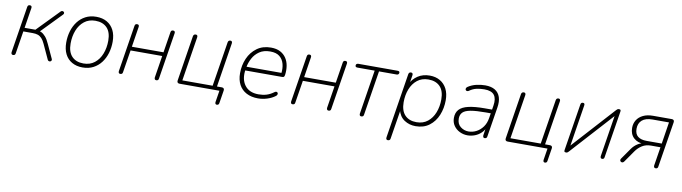

<svg xmlns="http://www.w3.org/2000/svg" viewBox="-33 -1070 6520 1835"><g transform="rotate(10 3227.0 -153.0)"><path d="M71 6Q61 6 56.5 -0.5Q52 -7 53 -18L125 -470Q127 -481 132.5 -485.5Q138 -490 148 -490Q159 -490 163.5 -483.5Q168 -477 166 -466L135 -269H240L447 -482Q453 -488 459.5 -489Q466 -490 471.5 -487.5Q477 -485 480 -480.5Q483 -476 482 -469.5Q481 -463 475 -457L280 -256L253 -268Q277 -267 298.5 -256.5Q320 -246 340.5 -222.5Q361 -199 380 -156L442 -22Q446 -14 444 -8Q442 -2 437.5 1.5Q433 5 427 5.5Q421 6 415 3Q409 0 406 -7L340 -150Q325 -183 308 -201Q291 -219 270 -226Q249 -233 220 -233H129L94 -14Q93 -4 87 1Q81 6 71 6Z M745 8Q686 8 642 -17Q598 -42 574.5 -88.5Q551 -135 551 -200Q551 -258 566.5 -310.5Q582 -363 613 -404Q644 -445 689 -468.5Q734 -492 793 -492Q853 -492 896.5 -467Q940 -442 963.5 -395.5Q987 -349 987 -284Q987 -226 971.5 -173.5Q956 -121 925 -80Q894 -39 849 -15.5Q804 8 745 8ZM747 -31Q811 -31 855 -66Q899 -101 921.5 -159Q944 -217 944 -286Q944 -369 903.5 -411Q863 -453 791 -453Q727 -453 683 -418Q639 -383 616.5 -325.5Q594 -268 594 -198Q594 -116 634.5 -73.5Q675 -31 747 -31Z M1111 6Q1101 6 1097 -0.5Q1093 -7 1094 -18L1166 -470Q1168 -481 1173.5 -485.5Q1179 -490 1189 -490Q1200 -490 1204.5 -483.5Q1209 -477 1207 -466L1176 -269H1483L1515 -470Q1517 -481 1522.5 -485.5Q1528 -490 1538 -490Q1549 -490 1553.5 -483.5Q1558 -477 1556 -466L1484 -14Q1483 -4 1477 1Q1471 6 1461 6Q1451 6 1446.5 -0.5Q1442 -7 1443 -18L1477 -232H1170L1135 -14Q1134 -4 1128 1Q1122 6 1111 6Z M2071 136Q2062 136 2058 130Q2054 124 2055 113L2073 0H1686Q1673 0 1667 -7Q1661 -14 1663 -27L1733 -469Q1735 -480 1741.5 -485Q1748 -490 1758 -490Q1768 -490 1772.5 -483.5Q1777 -477 1775 -465L1707 -36H2001L2070 -469Q2072 -480 2078 -485Q2084 -490 2094 -490Q2104 -490 2108.5 -483.5Q2113 -477 2111 -465L2041 -23L2024 -36H2090Q2103 -36 2109 -29Q2115 -22 2113 -9L2093 117Q2090 136 2071 136Z M2448 8Q2383 8 2335.5 -17Q2288 -42 2263 -88.5Q2238 -135 2238 -200Q2238 -277 2267 -343.5Q2296 -410 2352 -451Q2408 -492 2488 -492Q2542 -492 2578.5 -472.5Q2615 -453 2636.5 -420Q2658 -387 2664.5 -345Q2671 -303 2665 -259Q2663 -245 2658 -239.5Q2653 -234 2640 -234H2267L2273 -271H2645L2626 -259Q2634 -313 2622.5 -357Q2611 -401 2578.5 -427.5Q2546 -454 2487 -454Q2424 -454 2382.5 -425.5Q2341 -397 2318 -353.5Q2295 -310 2287 -264L2284 -246Q2268 -150 2311.5 -90.5Q2355 -31 2446 -31Q2488 -31 2523 -41.5Q2558 -52 2592 -77Q2601 -84 2608 -84.5Q2615 -85 2620 -81.5Q2625 -78 2626.5 -72Q2628 -66 2625 -58.5Q2622 -51 2614 -45Q2581 -20 2536.5 -6Q2492 8 2448 8Z M2783 6Q2773 6 2769 -0.5Q2765 -7 2766 -18L2838 -470Q2840 -481 2845.5 -485.5Q2851 -490 2861 -490Q2872 -490 2876.5 -483.5Q2881 -477 2879 -466L2848 -269H3155L3187 -470Q3189 -481 3194.5 -485.5Q3200 -490 3210 -490Q3221 -490 3225.5 -483.5Q3230 -477 3228 -466L3156 -14Q3155 -4 3149 1Q3143 6 3133 6Q3123 6 3118.5 -0.5Q3114 -7 3115 -18L3149 -232H2842L2807 -14Q2806 -4 2800 1Q2794 6 2783 6Z M3450 6Q3440 6 3436 -0.5Q3432 -7 3433 -18L3501 -447H3334Q3313 -447 3313 -463Q3313 -474 3319.5 -479Q3326 -484 3336 -484H3716Q3737 -484 3737 -469Q3737 -459 3731 -453Q3725 -447 3714 -447H3543L3474 -14Q3473 -4 3467 1Q3461 6 3450 6Z M3740 186Q3730 186 3725.5 179.5Q3721 173 3723 161L3823 -469Q3825 -480 3831 -485Q3837 -490 3847 -490Q3857 -490 3861.5 -483.5Q3866 -477 3864 -465L3849 -371H3838Q3864 -427 3913 -459.5Q3962 -492 4029 -492Q4086 -492 4129 -467Q4172 -442 4195.5 -396Q4219 -350 4219 -286Q4219 -208 4191.5 -141Q4164 -74 4110 -33Q4056 8 3977 8Q3916 8 3868 -23.5Q3820 -55 3803 -122H3810L3764 165Q3763 175 3757 180.5Q3751 186 3740 186ZM3979 -31Q4043 -31 4087 -66Q4131 -101 4153.5 -159Q4176 -217 4176 -286Q4176 -369 4135.5 -411Q4095 -453 4023 -453Q3959 -453 3915 -418Q3871 -383 3848.5 -325.5Q3826 -268 3826 -198Q3826 -116 3866.5 -73.5Q3907 -31 3979 -31Z M4481 8Q4441 8 4405 -9.5Q4369 -27 4347 -59Q4325 -91 4325 -134Q4325 -185 4353.5 -216Q4382 -247 4443 -261Q4504 -275 4600 -275H4681L4675 -238H4616Q4523 -238 4470 -228.5Q4417 -219 4394.5 -196.5Q4372 -174 4372 -136Q4372 -84 4406.5 -57Q4441 -30 4484 -30Q4524 -30 4560.5 -49Q4597 -68 4623 -104Q4649 -140 4657 -191L4677 -315Q4688 -383 4661.5 -418Q4635 -453 4565 -453Q4525 -453 4489.5 -445Q4454 -437 4422 -414Q4414 -408 4406.5 -408Q4399 -408 4394 -412Q4389 -416 4388 -422Q4387 -428 4390 -435Q4393 -442 4402 -448Q4437 -471 4480 -481.5Q4523 -492 4567 -492Q4626 -492 4662.5 -469.5Q4699 -447 4713 -404.5Q4727 -362 4717 -302L4671 -15Q4670 -5 4664 0.5Q4658 6 4648 6Q4638 6 4634 -1Q4630 -8 4631 -19L4646 -116H4656Q4643 -74 4615.5 -46.5Q4588 -19 4552.5 -5.5Q4517 8 4481 8Z M5255 136Q5246 136 5242 130Q5238 124 5239 113L5257 0H4870Q4857 0 4851 -7Q4845 -14 4847 -27L4917 -469Q4919 -480 4925.5 -485Q4932 -490 4942 -490Q4952 -490 4956.5 -483.5Q4961 -477 4959 -465L4891 -36H5185L5254 -469Q5256 -480 5262 -485Q5268 -490 5278 -490Q5288 -490 5292.5 -483.5Q5297 -477 5295 -465L5225 -23L5208 -36H5274Q5287 -36 5293 -29Q5299 -22 5297 -9L5277 117Q5274 136 5255 136Z M5437 6Q5431 6 5426.5 4Q5422 2 5420.5 -2Q5419 -6 5420 -13L5493 -470Q5495 -481 5500.5 -485.5Q5506 -490 5515 -490Q5526 -490 5529.5 -483.5Q5533 -477 5531 -466L5462 -32H5436L5839 -476Q5844 -482 5850 -486Q5856 -490 5866 -490Q5872 -490 5876 -488Q5880 -486 5881.5 -482Q5883 -478 5882 -471L5809 -14Q5808 -4 5802.5 1Q5797 6 5788 6Q5778 6 5774 -0.5Q5770 -7 5771 -18L5840 -452H5866L5463 -8Q5458 -2 5452 2Q5446 6 5437 6Z M6307 6Q6297 6 6292.5 -0.5Q6288 -7 6289 -18L6318 -200H6226Q6177 -200 6140.5 -177Q6104 -154 6079 -118L6001 -6Q5995 2 5988.5 4.5Q5982 7 5975.5 5Q5969 3 5965 -2Q5961 -7 5961 -14Q5961 -21 5966 -28L6040 -134Q6063 -167 6095 -187.5Q6127 -208 6155 -208H6166L6165 -202Q6097 -203 6058 -238.5Q6019 -274 6019 -336Q6019 -378 6039.5 -411.5Q6060 -445 6100 -464.5Q6140 -484 6196 -484H6378Q6391 -484 6397 -477Q6403 -470 6401 -457L6330 -14Q6329 -4 6323 1Q6317 6 6307 6ZM6177 -237H6324L6357 -448H6198Q6130 -448 6096 -418Q6062 -388 6062 -335Q6062 -284 6092 -260.5Q6122 -237 6177 -237Z"/></g></svg>

Font: Nunito ExtraLight
Style: Italic
Weight: 200
Italic angle: -9°
Designer: Vernon Adams
Foundry: Vernon Adams
Version: Version 3.602